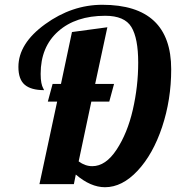

<svg xmlns="http://www.w3.org/2000/svg" viewBox="-20 -770 747 803"><path d="M57 -490Q57 -588 169 -669Q281 -750 408 -750Q696 -750 696 -480Q696 -353 658 -239Q620 -125 555.5 -56Q491 13 419 13Q359 13 297 -40L289 0H145L219 -345H180L200 -419H235L281 -636L429 -656L378 -419H457L437 -345H362L309 -95Q336 -75 366 -75Q422 -75 467.5 -144Q513 -213 535.5 -311Q558 -409 558 -508Q558 -610 529.5 -657Q501 -704 420 -704Q297 -704 223.5 -639Q150 -574 150 -461Q150 -438 153 -423.5Q156 -409 160 -402Q164 -395 164 -393Q110 -393 83.5 -415.5Q57 -438 57 -490Z"/></svg>

Font: Lobster Two
Style: Bold Italic
Weight: 700
Designer: Pablo Impallari
Foundry: Pablo Impallari. www.impallari.com
Version: Version 1.006